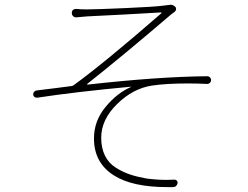

<svg xmlns="http://www.w3.org/2000/svg" viewBox="-20 -763 1040 805"><path d="M300.8 -690.4Q293 -689.5 287.1 -694.8Q281.2 -700.2 281.2 -708Q280.3 -715.8 285.6 -720.7Q291 -725.6 298.8 -725.6Q318.4 -723.6 343.8 -723.6Q381.8 -723.6 504.4 -729Q627 -734.4 664.1 -739.3Q674.8 -740.2 687.5 -742.2Q691.4 -743.2 694.3 -743.2Q706.1 -743.2 714.8 -734.4Q718.8 -730.5 718.3 -724.1Q717.8 -717.8 712.9 -713.9Q704.1 -707 698.2 -703.1Q495.1 -529.3 345.7 -411.1Q344.7 -410.2 345.2 -409.2Q345.7 -408.2 346.7 -408.2Q641.6 -441.4 848.6 -443.4Q855.5 -443.4 860.4 -438.5Q865.2 -433.6 865.2 -427.2Q865.2 -420.9 860.4 -416Q855.5 -411.1 848.6 -411.1Q806.6 -413.1 768.6 -413.1Q676.8 -413.1 618.2 -404.3Q538.1 -392.6 471.2 -327.1Q404.3 -261.7 404.3 -185.5Q404.3 -142.6 419.9 -110.8Q435.5 -79.1 464.8 -60.5Q494.1 -42 524.4 -31.7Q554.7 -21.5 593.8 -14.6Q637.7 -8.8 677.7 -8.8Q695.3 -8.8 711.9 -9.8Q717.8 -9.8 721.7 -5.4Q725.6 -1 724.6 4.9Q720.7 21.5 705.1 21.5Q692.4 21.5 680.7 21.5Q535.2 21.5 458 -27.3Q374 -80.1 374 -182.6Q374 -255.9 422.4 -314.5Q470.7 -373 529.3 -398.4Q529.3 -398.4 529.3 -398.9Q529.3 -399.4 528.3 -399.4Q296.9 -377.9 136.7 -353.5Q129.9 -352.5 125 -356.4Q119.1 -360.4 119.1 -368.2Q119.1 -374 123 -377.9Q127 -382.8 133.8 -383.8Q161.1 -386.7 213.4 -393.6Q265.6 -400.4 280.3 -402.3Q285.2 -403.3 288.1 -405.3Q415 -497.1 657.2 -708Q657.2 -709 656.7 -710Q656.2 -710.9 655.3 -710.9Q630.9 -709 500 -702.1Q369.1 -695.3 345.7 -694.3Z"/></svg>

Font: Gen Jyuu Gothic ExtraLight
Style: Regular
Weight: 100
Designer: [Source Han Sans]
Ryoko NISHIZUKA  (kana & ideographs); Paul D. Hunt (Latin, Greek & Cyrillic); Wenlong ZHANG  (bopomofo
Version: Version 1.002.20150607